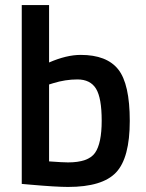

<svg xmlns="http://www.w3.org/2000/svg" viewBox="-20 -728 576 759"><path d="M299 -511Q402 -511 447.5 -453.5Q493 -396 493 -250Q493 -104 439 -46.5Q385 11 249 11Q202 11 100 2L66 -1V-708H174V-481Q243 -511 299 -511ZM249 -86Q329 -86 355.5 -123.5Q382 -161 382 -251Q382 -341 359.5 -377.5Q337 -414 286 -414Q238 -414 190 -399L174 -394V-90Q229 -86 249 -86Z"/></svg>

Font: Titillium Web[RUS by Daymarius]
Style: Regular
Weight: 600
Designer: Cyrillization by Daymarius
Foundry: Cyrillization by Daymarius
Version: Version 1.002 September 11, 2018